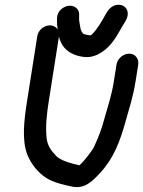

<svg xmlns="http://www.w3.org/2000/svg" viewBox="-20 -834 587 787"><path d="M213.8 -760.7 213.6 -746.5C213.3 -724.9 218.1 -709 220 -693C228.7 -636.6 268.4 -605.7 329.4 -600.1C363.4 -597.9 389.3 -614 407.2 -627.4C449.3 -658.6 470.6 -710.9 491 -741.8C494.2 -746.7 494.9 -749 498.3 -755.4C503.1 -764.7 505.5 -778.6 502.2 -789.1C494.3 -814.7 466.4 -819.4 445.7 -810.1C433.3 -804.5 422.4 -792.4 414 -777.3L401.5 -754.8C389.5 -733.4 360.7 -689.9 349.4 -689C341.5 -690.1 331.7 -692.1 323.6 -694.3C315.9 -699.5 311.3 -709.8 309.7 -718.9L305.5 -742.9C304.7 -747.5 304.3 -751.7 304.2 -759.8L304.4 -773.3C305.3 -801.3 280.5 -812.7 261.1 -810.3C241.2 -807.8 214.8 -790.3 213.8 -760.7ZM132.9 -686 91 -420C78.3 -338.9 68.7 -259.2 92.5 -198.7C108.9 -159.8 136.5 -125.1 172 -103.2C199.9 -86 240.4 -76.4 273.8 -69.5C327.7 -57.1 361.1 -93.5 391.8 -126.9C447.2 -187.1 471.8 -255.1 494.6 -335.9C510.4 -392.6 525.9 -438.3 535.9 -502L546.5 -569C550.1 -592 535.6 -614 509.5 -614C484.7 -614 461.4 -593.8 457.5 -569L447 -502.5C437.7 -443.1 424.5 -406.2 407.7 -346.8C397 -305.4 382.5 -269.3 365.5 -232.1C359.4 -218.6 322.7 -170.2 305.8 -156.7C305.6 -156.7 304.8 -156.7 303.8 -156.7C263.8 -166.3 227 -176.8 209.6 -195.4C187.9 -218.7 172.7 -238.7 170.5 -274.7C166.6 -317.5 171.2 -363.8 180 -420L221.9 -686C225.8 -710.9 208 -730 184.3 -730C160.5 -730 136.8 -710.9 132.9 -686Z"/></svg>

Font: Just Breathe
Style: BdObl3
Weight: 400
Foundry: Cannot Into Space Fonts
Version: Version 0.72